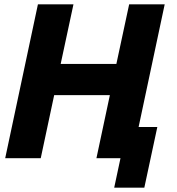

<svg xmlns="http://www.w3.org/2000/svg" viewBox="-20 -730 815 886"><path d="M155 -710H319L260 -435H517L576 -710H740L589 0H425L487 -291H230L168 0H4ZM507 136 536 0H425L456 -144H706L646 136Z"/></svg>

Font: Raleway ExtraBold
Style: Italic
Weight: 800
Italic angle: -12°
Designer: Matt McInerney, Pablo Impallari, Rodrigo Fuenzalida
Foundry: Matt McInerney, Pablo Impallari, Rodrigo Fuenzalida
Version: Version 4.026